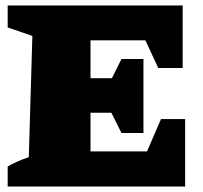

<svg xmlns="http://www.w3.org/2000/svg" viewBox="-20 -680 739 700"><path d="M567 -246H655V0H8V-73Q45 -94 85 -107L98 -549L8 -580V-660H646V-432H557L510 -533H310V-395H388L423 -465H503V-195H423L386 -269H310V-128H516Z"/></svg>

Font: Piazzolla SC Black
Style: Regular
Weight: 900
Designer: Juan Pablo del Peral
Foundry: Huerta Tipografica
Version: Version 1.330